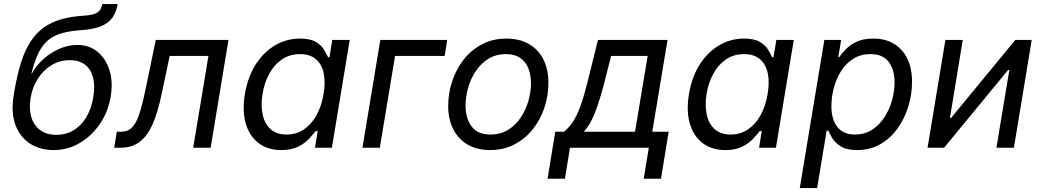

<svg xmlns="http://www.w3.org/2000/svg" viewBox="-20 -748 5275 972"><path d="M252 11.7Q181.6 11.7 130.9 -21.7Q80.1 -55.2 57.6 -117.2Q35.2 -179.2 49.3 -264.6L52.2 -283.2Q66.4 -367.7 86.2 -430.4Q106 -493.2 134.3 -536.9Q162.6 -580.6 201.2 -608.4Q239.7 -636.2 290.8 -650.6Q341.8 -665 407.2 -668.9Q440.4 -670.9 459 -678Q477.5 -685.1 486.1 -697.3Q494.6 -709.5 497.6 -727.5H575.7Q568.8 -687 549.1 -658.9Q529.3 -630.9 491.9 -615.5Q454.6 -600.1 395 -595.7Q338.9 -591.8 297.9 -581.3Q256.8 -570.8 227.3 -547.6Q197.8 -524.4 176.5 -483.2Q155.3 -441.9 139.2 -376.5H141.6Q162.1 -414.6 198 -447.3Q233.9 -480 279.1 -500.2Q324.2 -520.5 372.1 -520.5Q431.2 -520.5 473.4 -486.1Q515.6 -451.7 534.2 -392.8Q552.7 -334 540.5 -259.8Q527.8 -182.6 486.1 -121.1Q444.3 -59.6 383.3 -23.9Q322.3 11.7 252 11.7ZM265.6 -65.4Q314 -65.4 352.3 -88.4Q390.6 -111.3 416.5 -153.8Q442.4 -196.3 452.1 -255.4Q461.9 -314 450.9 -356Q439.9 -397.9 410.2 -420.7Q380.4 -443.4 332.5 -443.4Q283.7 -443.4 242.2 -418.9Q200.7 -394.5 172.4 -351.1Q144 -307.6 134.8 -251Q126 -197.8 138.4 -155.8Q150.9 -113.8 183.1 -89.6Q215.3 -65.4 265.6 -65.4Z M558.1 0 571.3 -81.1H590.8Q615.2 -81.1 633.1 -90.8Q650.9 -100.6 665 -124.8Q679.2 -148.9 691.9 -192.1Q704.6 -235.4 718.3 -302.7L768.6 -545.9H1136.7L1046.4 0H958L1035.2 -464.8H838.9L798.3 -272Q779.3 -180.2 752.9 -119.9Q726.6 -59.6 687 -29.8Q647.5 0 587.9 0Z M1403.8 11.7Q1335.9 11.7 1289.6 -23.2Q1243.2 -58.1 1224.4 -121.8Q1205.6 -185.5 1219.7 -272Q1234.4 -358.9 1274.4 -421.6Q1314.5 -484.4 1372.6 -518.6Q1430.7 -552.7 1498.5 -552.7Q1551.3 -552.7 1579.6 -535.4Q1607.9 -518.1 1620.8 -495.8Q1633.8 -473.6 1640.6 -458.5H1647.9L1662.1 -545.9H1750.5L1660.2 0H1574.7L1588.4 -84.5H1578.1Q1565.9 -68.4 1544.9 -45.7Q1523.9 -22.9 1489.7 -5.6Q1455.6 11.7 1403.8 11.7ZM1431.2 -66.9Q1481 -66.9 1519.3 -93.3Q1557.6 -119.6 1583 -166Q1608.4 -212.4 1618.2 -272.9Q1628.4 -333.5 1618.4 -378.7Q1608.4 -423.8 1578.4 -449Q1548.3 -474.1 1498.5 -474.1Q1446.3 -474.1 1407 -447Q1367.7 -419.9 1343 -374.5Q1318.4 -329.1 1309.1 -272.9Q1299.8 -215.8 1309.6 -168.9Q1319.3 -122.1 1349.6 -94.5Q1379.9 -66.9 1431.2 -66.9Z M2244.1 -545.9 2231 -464.8H1980L1902.8 0H1814.9L1905.3 -545.9Z M2460.9 11.7Q2395 11.7 2347.7 -15.9Q2300.3 -43.5 2274.7 -93.8Q2249 -144 2249 -211.4Q2249 -276.4 2269.3 -337.4Q2289.6 -398.4 2327.9 -447Q2366.2 -495.6 2420.7 -524.2Q2475.1 -552.7 2543.5 -552.7Q2609.4 -552.7 2657.2 -525.4Q2705.1 -498 2730.7 -447.8Q2756.3 -397.5 2756.3 -329.1Q2756.3 -263.2 2735.8 -202.1Q2715.3 -141.1 2676.5 -92.8Q2637.7 -44.4 2583.3 -16.4Q2528.8 11.7 2460.9 11.7ZM2462.9 -66.9Q2513.2 -66.9 2551.5 -90.3Q2589.8 -113.8 2615.7 -152.1Q2641.6 -190.4 2654.8 -236.3Q2668 -282.2 2668 -327.1Q2668 -368.7 2654.8 -401.9Q2641.6 -435.1 2613.8 -454.6Q2585.9 -474.1 2541 -474.1Q2491.2 -474.1 2453.1 -450.7Q2415 -427.2 2389.2 -388.7Q2363.3 -350.1 2350.1 -304Q2336.9 -257.8 2336.9 -212.4Q2336.9 -150.9 2366.7 -108.9Q2396.5 -66.9 2462.9 -66.9Z M2752 156.7 2791 -81.1H2835.9Q2855.5 -98.1 2871.1 -118.4Q2886.7 -138.7 2900.4 -167Q2914.1 -195.3 2927 -235.6Q2939.9 -275.9 2954.1 -332L3007.3 -545.9H3359.4L3282.2 -81.1H3365.2L3326.2 156.7H3238.8L3264.6 0H2865.7L2839.8 156.7ZM2935.5 -81.1H3194.8L3258.8 -464.8H3073.7L3040 -332Q3017.6 -245.1 2993.7 -181.9Q2969.7 -118.7 2935.5 -81.1Z M3651.9 11.7Q3584 11.7 3537.6 -23.2Q3491.2 -58.1 3472.4 -121.8Q3453.6 -185.5 3467.8 -272Q3482.4 -358.9 3522.5 -421.6Q3562.5 -484.4 3620.6 -518.6Q3678.7 -552.7 3746.6 -552.7Q3799.3 -552.7 3827.6 -535.4Q3856 -518.1 3868.9 -495.8Q3881.8 -473.6 3888.7 -458.5H3896L3910.2 -545.9H3998.5L3908.2 0H3822.8L3836.4 -84.5H3826.2Q3814 -68.4 3793 -45.7Q3772 -22.9 3737.8 -5.6Q3703.6 11.7 3651.9 11.7ZM3679.2 -66.9Q3729 -66.9 3767.3 -93.3Q3805.7 -119.6 3831.1 -166Q3856.4 -212.4 3866.2 -272.9Q3876.5 -333.5 3866.5 -378.7Q3856.4 -423.8 3826.4 -449Q3796.4 -474.1 3746.6 -474.1Q3694.3 -474.1 3655 -447Q3615.7 -419.9 3591.1 -374.5Q3566.4 -329.1 3557.1 -272.9Q3547.9 -215.8 3557.6 -168.9Q3567.4 -122.1 3597.7 -94.5Q3627.9 -66.9 3679.2 -66.9Z M4028.8 204.1 4153.3 -545.9H4238.3L4223.6 -458.5H4228Q4239.7 -475.1 4260.5 -497.3Q4281.2 -519.5 4315.4 -536.1Q4349.6 -552.7 4401.4 -552.7Q4461.4 -552.7 4505.4 -526.4Q4549.3 -500 4573.2 -451.2Q4597.2 -402.3 4597.2 -334.5Q4597.2 -271 4578.4 -209.2Q4559.6 -147.5 4523.9 -97.7Q4488.3 -47.9 4436.8 -18.1Q4385.3 11.7 4319.8 11.7Q4266.6 11.7 4237.1 -6.6Q4207.5 -24.9 4193.6 -48.3Q4179.7 -71.8 4173.3 -86.9H4165L4116.7 204.1ZM4308.1 -66.9Q4356.9 -66.9 4394.3 -90.8Q4431.6 -114.7 4457.3 -154.1Q4482.9 -193.4 4495.8 -240Q4508.8 -286.6 4508.8 -332Q4508.8 -394.5 4479.2 -434.3Q4449.7 -474.1 4386.7 -474.1Q4337.4 -474.1 4300.3 -450.9Q4263.2 -427.7 4238.5 -389.2Q4213.9 -350.6 4201.4 -303.7Q4189 -256.8 4189 -209.5Q4189 -144.5 4218.8 -105.7Q4248.5 -66.9 4308.1 -66.9Z M5112.8 0H5024.4L5089.8 -393.6H5083.5L4759.3 0H4675.8L4766.1 -545.9H4854L4789.1 -150.9H4794.9L5120.1 -545.9H5203.1Z"/></svg>

Font: Inter
Style: Italic
Weight: 400
Italic angle: -9.3988°
Designer: Rasmus Andersson
Foundry: rsms
Version: Version 4.001;git-66647c0bb